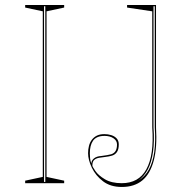

<svg xmlns="http://www.w3.org/2000/svg" viewBox="-20 -728 721 763"><path d="M235 -708V-698L165 -683V-25L235 -10V0H80V-10L150 -25V-683L80 -698V-708ZM155 -5H160V-703H155ZM464 15Q419 15 389.5 -7.5Q360 -30 345 -61.5Q330 -93 330 -119Q330 -134 333.5 -148Q337 -162 345 -172.5Q353 -183 365 -189Q377 -195 395 -195Q409 -195 422 -191Q435 -187 443.5 -178Q452 -169 452 -154Q452 -134 444.5 -123.5Q437 -113 425 -109.5Q413 -106 399.5 -104.5Q386 -103 374 -101Q362 -99 354.5 -92.5Q347 -86 347 -70Q347 -66 359 -48.5Q371 -31 397 -15.5Q423 0 464 0Q497 0 521.5 -13.5Q546 -27 561.5 -55Q577 -83 583 -124.5Q589 -166 585 -222V-683L485 -698V-708H600V-222Q605 -143 591 -90Q577 -37 545.5 -11Q514 15 464 15ZM343 -78Q343 -90 353.5 -98.5Q364 -107 382 -108Q396 -110 405.5 -111.5Q415 -113 422 -115Q434 -119 439.5 -128.5Q445 -138 445 -154Q445 -169 431 -178.5Q417 -188 395 -188Q379 -188 367.5 -183Q356 -178 349.5 -168.5Q343 -159 340 -146.5Q337 -134 337 -119Q337 -109 338 -99Q339 -89 343 -78ZM529 -10Q556 -26 571.5 -54Q587 -82 593 -124Q599 -166 595 -222V-703H590V-222Q594 -166 588 -124Q582 -82 567 -54Q552 -26 529 -10Z"/></svg>

Font: Kalnia Glaze Thin
Style: Regular
Weight: 100
Designer: Frida Medrano
Foundry: Frida Medrano
Version: Version 1.110